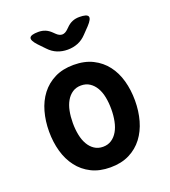

<svg xmlns="http://www.w3.org/2000/svg" viewBox="-143 -889 887 1004"><g transform="rotate(-20 300.0 -387.5)"><path d="M300 10Q239.2 10 194.4 -12.6Q149.6 -35.1 119.8 -74.2Q90.1 -113.2 75.5 -165Q61 -216.8 61 -275.3Q61 -333.8 75.4 -385.4Q89.8 -437.1 119.5 -476Q149.3 -514.9 194.2 -537.4Q239.2 -560 300 -560Q361.1 -560 406.1 -537.4Q451 -514.9 480.6 -476.3Q510.2 -437.8 524.6 -386.1Q539 -334.5 539 -275.3Q539 -216.8 524.5 -165Q509.9 -113.2 480.3 -74.2Q450.7 -35.1 405.8 -12.6Q360.8 10 300 10ZM300 -104.5Q327.3 -104.5 347.5 -118Q367.8 -131.4 381.1 -154.5Q394.5 -177.5 400.7 -208.8Q407 -240 407 -275.3Q407 -311.3 400.9 -342.2Q394.8 -373.2 381.4 -395.9Q368.1 -418.6 347.8 -432Q327.6 -445.5 300 -445.5Q272.4 -445.5 252.2 -432Q231.9 -418.6 218.6 -395.5Q205.2 -372.5 199.1 -341.4Q193 -310.3 193 -275Q193 -239.7 199.3 -208.6Q205.5 -177.5 218.9 -154.5Q232.2 -131.4 252.5 -118Q272.7 -104.5 300 -104.5ZM186 -785Q207.2 -785 224.4 -777.9Q241.5 -770.9 257 -755.7L266.8 -746.2Q283.6 -729.4 300 -729.4Q316.4 -729.4 333.2 -746.2L342.7 -755.4Q358.2 -770.9 375.5 -777.9Q392.8 -785 414 -785Q456.4 -785 462.5 -770.5Q468.5 -756.1 439.6 -725.1L404.9 -689Q383.6 -666.3 357.2 -655.7Q330.8 -645 300 -645Q269.2 -645 242.9 -655.7Q216.7 -666.3 195.4 -689L160.4 -725.4Q131.8 -756.1 137.8 -770.5Q143.9 -785 186 -785Z"/></g></svg>

Font: Maple Mono
Style: Regular
Weight: 400
Monospace: yes
Designer: subframe7536
Version: Version 7.300